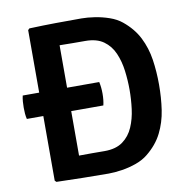

<svg xmlns="http://www.w3.org/2000/svg" viewBox="-78 -764 827 844"><g transform="rotate(-10 335.5 -342.0)"><path d="M27 -294Q24 -306 23 -318.8Q22 -331.5 22 -345Q22 -358 23 -371.8Q24 -385.5 27 -398.5H100.5V-677.5L107 -684Q172.5 -686.5 225 -687Q277.5 -687.5 340 -687.5Q366.5 -687.5 399.2 -682.5Q432 -677.5 463.5 -666.5Q495 -655.5 517 -637.5Q562.5 -600.5 586 -553.8Q609.5 -507 617.5 -453.5Q625.5 -400 625.5 -342Q625.5 -283.5 617.5 -229.5Q609.5 -175.5 586.2 -129Q563 -82.5 517 -45.5Q495 -27.5 463.5 -16.2Q432 -5 399.2 0Q366.5 5 340 5Q277.5 5 225 3.8Q172.5 2.5 107 1L100.5 -5.5V-294ZM494 -342Q494 -384 488.5 -427.2Q483 -470.5 467.2 -506.8Q451.5 -543 420.8 -565Q390 -587 339.5 -587Q310 -587 283 -587.2Q256 -587.5 225 -588V-398.5H368.5Q374 -374.5 374 -346Q374 -317 368.5 -294H225V-95.5Q256 -96 283 -95.8Q310 -95.5 339.5 -95.5Q390 -95.5 420.8 -118Q451.5 -140.5 467.2 -177Q483 -213.5 488.5 -256.8Q494 -300 494 -342Z"/></g></svg>

Font: Signika Negative SC SemiBold
Style: Regular
Weight: 600
Designer: Anna Giedryś
Foundry: Anna Giedryś
Version: Version 2.000; ttfautohint (v1.8.3) -l 8 -r 50 -G 200 -x 9 -